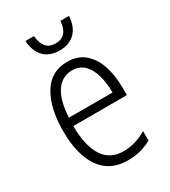

<svg xmlns="http://www.w3.org/2000/svg" viewBox="-182 -816 809 915"><g transform="rotate(-30 222.5 -358.5)"><path d="M230 -542Q288 -542 325.5 -509.5Q363 -477 380.5 -422.5Q398 -368 398 -303V-262H103Q104 -152 141 -95Q178 -38 252 -38Q316 -38 379 -75V-23Q350 -7 318 1.5Q286 10 248 10Q180 10 136 -24Q92 -58 70.5 -120Q49 -182 49 -264Q49 -391 95 -466.5Q141 -542 230 -542ZM230 -495Q175 -495 142.5 -448Q110 -401 105 -307H345Q345 -359 333 -402Q321 -445 295.5 -470Q270 -495 230 -495ZM228 -606Q175 -606 143.5 -637Q112 -668 108 -727H155Q162 -645 228 -645Q294 -645 301 -727H348Q344 -668 312.5 -637Q281 -606 228 -606Z"/></g></svg>

Font: Noto Sans Condensed Light
Style: Regular
Weight: 300
Width: 3
Designer: Monotype Design Team
Foundry: Monotype Imaging Inc.
Version: Version 2.013; ttfautohint (v1.8.4.7-5d5b)